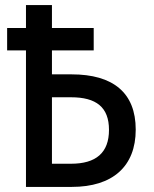

<svg xmlns="http://www.w3.org/2000/svg" viewBox="-20 -734 603 754"><path d="M82 0H262C422 0 513 -80 513 -225C513 -370 424 -442 261 -442H184V-536H348V-624H184V-714H82V-624H8V-536H82ZM184 -91V-352H259C358 -352 408 -313 408 -224C408 -134 357 -91 259 -91Z"/></svg>

Font: Noto Sans Mono SemiCondensed Medium
Style: Regular
Weight: 500
Width: 4
Designer: Monotype Design Team
Foundry: Monotype Imaging Inc.
Version: Version 2.014